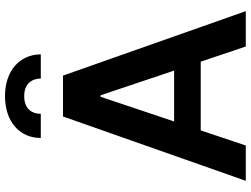

<svg xmlns="http://www.w3.org/2000/svg" viewBox="-137 -861 998 764"><g transform="rotate(-90 362.0 -479.0)"><path d="M291.2 -815.7C290.8 -849.8 310 -881.7 361.5 -881.7C411.2 -881.7 431.1 -850.9 431.5 -815.7H527.7C527.3 -898.8 463.4 -958.1 361.5 -958.1C258.9 -958.1 194.6 -898.8 195 -815.7ZM558.9 0H699.6L443.2 -727.3H280.5L24.5 0H165.1L225.1 -179.3H498.6ZM260.7 -285.2 359 -578.1H364.7L463.1 -285.2Z"/></g></svg>

Font: TID UI Semi Bold
Style: Regular
Weight: 600
Designer: The TID Project Authors
Foundry: Bakken & Bæck
Version: Version 1.001;hotconv 1.0.109;makeotfexe 2.5.65596